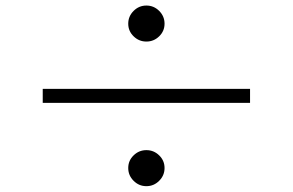

<svg xmlns="http://www.w3.org/2000/svg" viewBox="-20 -714 1040 682"><path d="M454.6 -585Q435.5 -603.5 435.5 -629.9Q435.5 -656.2 454.6 -675.3Q473.6 -694.3 500 -694.3Q526.4 -694.3 545.4 -675.3Q564.5 -656.2 564.5 -629.9Q564.5 -603.5 545.4 -585Q526.4 -566.4 500 -566.4Q473.6 -566.4 454.6 -585ZM131.8 -398.4H868.2V-348.6H131.8ZM454.6 -71.8Q435.5 -90.8 435.5 -117.2Q435.5 -143.6 454.6 -162.1Q473.6 -180.7 500 -180.7Q526.4 -180.7 545.4 -162.1Q564.5 -143.6 564.5 -117.2Q564.5 -90.8 545.4 -71.8Q526.4 -52.7 500 -52.7Q473.6 -52.7 454.6 -71.8Z"/></svg>

Font: Gen Shin Gothic Monospace Light
Style: Regular
Weight: 300
Designer: [Source Han Sans]
Ryoko NISHIZUKA  (kana & ideographs); Paul D. Hunt (Latin, Greek & Cyrillic); Wenlong ZHANG  (bopomofo
Version: Version 1.002.20150607